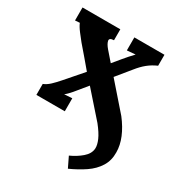

<svg xmlns="http://www.w3.org/2000/svg" viewBox="-177 -614 899 972"><g transform="rotate(30 273.0 -128.0)"><path d="M365 244 336 184Q374 167 403 142Q432 117 434 86Q435 65 422.5 36.5Q410 8 379 -31L251 -176L205 -120Q202 -116 193.5 -106Q185 -96 175.5 -86.5Q166 -77 160 -73L206 -76V0H40V-64Q60 -72 78 -89Q96 -106 116 -129L203 -229Q178 -258 154 -287Q130 -316 105 -344Q93 -359 74 -383.5Q55 -408 48 -426L21 -424V-500H242V-436Q214 -435 217.5 -418.5Q221 -402 239 -381L286 -327L324 -373Q336 -387 348 -401Q360 -415 373 -428L324 -424V-500H500V-436Q470 -423 446 -403.5Q422 -384 400 -356L333 -274L466 -122Q500 -78 518 -34.5Q536 9 536 50Q537 97 514.5 133Q492 169 453 195.5Q414 222 365 244Z"/></g></svg>

Font: Lora
Style: Bold
Weight: 700
Designer: Olga Karpushina, Alexei Vanyashin (Cyrillic)
Foundry: Cyreal
Version: Version 3.006; ttfautohint (v1.8.4.7-5d5b);gftools[0.9.30]